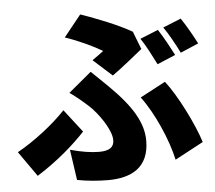

<svg xmlns="http://www.w3.org/2000/svg" viewBox="-58 -868 1115 995"><g transform="rotate(-5 500.0 -370.0)"><path d="M438 -562 536 -474C578 -503 667 -575 695 -598L659 -691C586 -733 481 -774 395 -804L305 -692C380 -667 454 -631 497 -605C484 -595 461 -578 438 -562ZM281 -110 304 49C355 59 414 64 465 64C586 64 679 17 679 -123C679 -217 624 -307 509 -420C482 -447 456 -471 423 -503L304 -404C340 -379 376 -348 403 -323C441 -288 509 -197 509 -140C509 -104 485 -86 431 -86C391 -86 338 -94 281 -110ZM822 -11 970 -90C940 -186 861 -343 802 -418L670 -348C736 -261 800 -114 822 -11ZM357 -198 265 -317C204 -251 99 -169 11 -121L103 10C215 -60 302 -139 357 -198ZM789 -689 695 -651C722 -612 751 -553 772 -512L867 -552C849 -587 814 -652 789 -689ZM912 -737 818 -699C845 -661 877 -602 897 -561L991 -601C974 -635 938 -699 912 -737Z"/></g></svg>

Font: Noto Sans JP Black
Style: Regular
Weight: 900
Designer: Ryoko NISHIZUKA 西塚涼子 (kana, bopomofo & ideographs); Paul D. Hunt (Latin, Greek & Cyrillic); Sandoll Communications 산돌커뮤니
Foundry: Adobe
Version: Version 2.002;hotconv 1.0.116;makeotfexe 2.5.65601